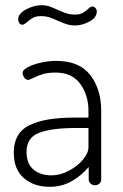

<svg xmlns="http://www.w3.org/2000/svg" viewBox="-20 -712 471 738"><path d="M369 -286V-22Q369 -13 362 -6.5Q355 0 345 0Q335 0 328 -6.5Q321 -13 321 -22V-70Q292 -36 254.5 -15Q217 6 171 6Q110 6 71.5 -27.5Q33 -61 33 -126Q33 -201 92.5 -230.5Q152 -260 266 -260H320V-286Q320 -346 288.5 -389.5Q257 -433 194 -433Q165 -433 146 -427.5Q127 -422 107 -412Q93 -405 89 -405Q79 -405 73 -414Q67 -423 67 -432Q67 -443 86.5 -453.5Q106 -464 136 -471Q166 -478 196 -478Q285 -478 327 -423.5Q369 -369 369 -286ZM82 -128Q82 -83 108.5 -60.5Q135 -38 178 -38Q211 -38 244.5 -55.5Q278 -73 299 -98.5Q320 -124 320 -146V-220H271Q181 -220 131.5 -202Q82 -184 82 -128ZM84 -627Q79 -623 74.5 -620Q70 -617 66 -617Q59 -617 54.5 -623Q50 -629 50 -638Q50 -660 80.5 -676Q111 -692 139 -692Q156 -692 169.5 -687.5Q183 -683 202 -674Q222 -665 236.5 -660.5Q251 -656 268 -656Q286 -656 296.5 -661.5Q307 -667 318 -677Q328 -687 335 -687Q342 -687 347 -681Q352 -675 352 -668Q352 -644 323.5 -629Q295 -614 268 -614Q252 -614 239 -618Q226 -622 205 -631Q186 -640 171 -645Q156 -650 137 -650Q119 -650 107.5 -644Q96 -638 84 -627Z"/></svg>

Font: Dosis
Style: Regular
Weight: 400
Designer: Edgar Tolentino, Pablo Impallari, Igino Marini
Foundry: Edgar Tolentino, Pablo Impallari, Igino Marini
Version: Version 1.007;Glyphs 3.1.1 (3134)